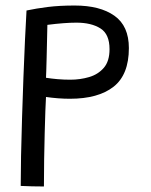

<svg xmlns="http://www.w3.org/2000/svg" viewBox="-20 -663 545 695"><path d="M55 10Q55 -34.5 56.2 -98.8Q57.5 -163 59.8 -236.5Q62 -310 64.8 -383Q67.5 -456 70.5 -519.2Q73.5 -582.5 76 -625Q111.5 -632.5 153.5 -637.8Q195.5 -643 250.5 -643Q342 -643 394.2 -606Q446.5 -569 446.5 -489Q446.5 -392.5 391 -349Q335.5 -305.5 233 -305.5Q213 -305.5 190 -307.2Q167 -309 146.5 -312Q145.5 -296 144.2 -261.8Q143 -227.5 141.8 -181.8Q140.5 -136 139.8 -85.8Q139 -35.5 139 12Q124 12 96.5 11.5Q69 11 55 10ZM146.5 -381.5Q165 -378.5 187.8 -376.5Q210.5 -374.5 234.5 -374.5Q270 -374.5 302.5 -384Q335 -393.5 355.8 -417.5Q376.5 -441.5 376.5 -485Q376.5 -539.5 343.5 -560.2Q310.5 -581 256.5 -581Q214 -581 151.5 -573Q151.5 -569.5 151 -550.8Q150.5 -532 150 -506Q149.5 -480 148.8 -453.5Q148 -427 147.5 -407Q147 -387 146.5 -381.5Z"/></svg>

Font: Grandstander Light
Style: Regular
Weight: 300
Designer: Tyler Finck
Foundry: Etcetera Type Co
Version: Version 1.200; ttfautohint (v1.8.3)